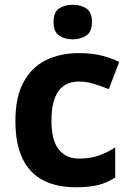

<svg xmlns="http://www.w3.org/2000/svg" viewBox="-20 -780 554 810"><path d="M300 10Q219 10 162 -19.5Q105 -49 75 -111Q45 -173 45 -270Q45 -370 79 -433Q113 -496 173.5 -526Q234 -556 313 -556Q369 -556 410.5 -545Q452 -534 483 -519L439 -404Q404 -418 373.5 -427Q343 -436 313 -436Q197 -436 197 -271Q197 -189 227.5 -150Q258 -111 313 -111Q360 -111 396 -123.5Q432 -136 466 -158V-31Q432 -9 394.5 0.5Q357 10 300 10ZM287 -760Q320 -760 344 -744.5Q368 -729 368 -687Q368 -646 344 -630Q320 -614 287 -614Q253 -614 229.5 -630Q206 -646 206 -687Q206 -729 229.5 -744.5Q253 -760 287 -760Z"/></svg>

Font: Noto Sans Tangsa
Style: Bold
Weight: 700
Version: Version 1.504